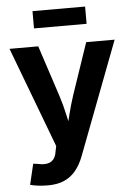

<svg xmlns="http://www.w3.org/2000/svg" viewBox="-61 -775 714 1028"><g transform="rotate(-5 295.5 -260.5)"><path d="M59.6 195.8 85.9 84.5 114.3 88.4Q141.1 94.2 161.4 90.3Q181.6 86.4 194.1 72Q206.5 57.6 210.4 32.2L216.8 1L13.2 -539.1H167.5L258.3 -262.2Q274.9 -210.4 285.9 -158.4Q296.9 -106.4 310.1 -50.8H274.9Q288.1 -106.4 301.3 -158.7Q314.5 -210.9 331.1 -262.2L425.3 -539.1H578.1L347.2 67.9Q330.6 111.3 305.4 142.6Q280.3 173.8 243.7 190.4Q207 207 155.3 207Q127.4 207 102.3 203.9Q77.1 200.7 59.6 195.8ZM436 -729.5V-636.7H153.3V-729.5Z"/></g></svg>

Font: Inter 18pt
Style: Bold
Weight: 700
Designer: Rasmus Andersson
Foundry: rsms
Version: Version 4.001;git-66647c0bb